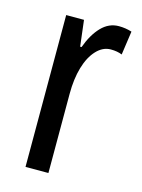

<svg xmlns="http://www.w3.org/2000/svg" viewBox="-90 -602 484 656"><g transform="rotate(15 152.0 -273.5)"><path d="M249 -547Q273 -547 295 -540L283 -456Q266 -463 243 -463Q215 -463 192.5 -439Q170 -415 158 -374Q146 -333 146 -280V0H65V-537H128L139 -445H144Q161 -492 187.5 -519.5Q214 -547 249 -547Z"/></g></svg>

Font: Noto Sans Lao UI ExtCond
Style: Regular
Weight: 400
Width: 2
Designer: Monotype Design Team
Foundry: Monotype Imaging Inc.
Version: Version 2.000; ttfautohint (v1.8.4.7-5d5b)